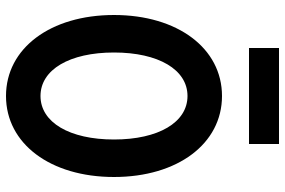

<svg xmlns="http://www.w3.org/2000/svg" viewBox="-175 -765 950 640"><g transform="rotate(90 300.0 -445.0)"><path d="M300 10C459 10 570 -138 570 -350C570 -562 459 -710 300 -710C141 -710 30 -562 30 -350C30 -138 141 10 300 10ZM300 -105C212 -105 155 -202 155 -350C155 -498 212 -595 300 -595C388 -595 445 -498 445 -350C445 -202 388 -105 300 -105ZM140 -800H460V-900H140Z"/></g></svg>

Font: CommitMono
Style: Bold
Weight: 700
Monospace: yes
Designer: Eigil Nikolajsen
Foundry: Eigil Nikolajsen
Version: Version 1.143